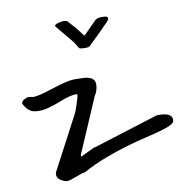

<svg xmlns="http://www.w3.org/2000/svg" viewBox="-84 -840 901 922"><g transform="rotate(-10 367.0 -379.0)"><path d="M122.1 -39.1Q122.1 -41 122.6 -44.9Q123 -48.8 124 -49.8L263.7 -314.5Q266.6 -321.3 271 -333.5Q275.4 -345.7 279.3 -357.9Q283.2 -370.1 286.1 -379.9Q289.1 -389.6 289.1 -391.6V-402.3Q256.8 -402.3 218.8 -387.2Q180.7 -372.1 143.6 -361.3Q106.4 -350.6 74.2 -356Q42 -361.3 21.5 -402.3Q21.5 -414.1 35.2 -421.4Q48.8 -428.7 57.6 -428.7Q59.6 -428.7 69.8 -426.8Q80.1 -424.8 82 -424.8Q110.4 -427.7 138.7 -436.5Q167 -445.3 194.8 -454.1Q222.7 -462.9 250.5 -469.2Q278.3 -475.6 305.7 -473.6Q317.4 -473.6 331.5 -473.1Q345.7 -472.7 357.9 -469.2Q370.1 -465.8 378.9 -457Q387.7 -448.2 387.7 -432.6Q387.7 -418.9 383.3 -404.3Q378.9 -389.6 371.1 -378.9L255.9 -111.3V-102.5L326.2 -135.7H330.1L648.4 -235.4H664.1Q671.9 -235.4 682.1 -233.9Q692.4 -232.4 701.2 -229Q710 -225.6 715.8 -218.8Q721.7 -211.9 721.7 -201.2Q723.6 -188.5 706.1 -178.7Q688.5 -168.9 656.2 -159.7Q624 -150.4 579.6 -140.1Q535.2 -129.9 483.4 -114.7Q431.6 -99.6 374.5 -78.1Q317.4 -56.6 259.8 -25.4Q256.8 -26.4 245.1 -22.5Q233.4 -18.6 219.2 -13.2Q205.1 -7.8 191.9 -3.4Q178.7 1 172.9 1Q157.2 1 139.6 -10.3Q122.1 -21.5 122.1 -39.1ZM243.2 -739.3Q240.2 -743.2 244.1 -747.1Q248 -751 255.4 -753.4Q262.7 -755.9 271 -757.3Q279.3 -758.8 285.2 -758.8Q287.1 -758.8 294.9 -757.3Q302.7 -755.9 304.7 -753.9Q325.2 -731.4 336.9 -717.3Q348.6 -703.1 355.5 -694.3Q362.3 -685.5 364.7 -681.6Q367.2 -677.7 370.1 -674.8L374 -672.9L434.6 -734.4Q444.3 -746.1 469.7 -746.1Q483.4 -746.1 491.2 -744.1Q499 -742.2 499 -734.4Q499 -731.4 498.5 -730Q498 -728.5 495.1 -724.6Q493.2 -721.7 486.8 -715.3Q480.5 -709 473.1 -701.7Q465.8 -694.3 459.5 -687.5Q453.1 -680.7 450.2 -678.7Q450.2 -677.7 447.8 -675.3Q445.3 -672.9 444.3 -672.9Q441.4 -669.9 433.6 -662.1Q425.8 -654.3 417 -646Q408.2 -637.7 400.4 -629.9Q392.6 -622.1 389.6 -619.1Q384.8 -615.2 379.9 -614.3Q375 -613.3 367.2 -613.3Q358.4 -613.3 348.6 -614.3Q338.9 -615.2 335 -620.1Q333 -624 326.7 -634.8Q320.3 -645.5 318.4 -648.4Z"/></g></svg>

Font: Covered By Your Grace
Style: Regular
Weight: 400
Designer: Kimberly Geswein
Foundry: Kimberly Geswein
Version: Version 1.0